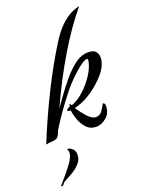

<svg xmlns="http://www.w3.org/2000/svg" viewBox="-174 -629 681 915"><g transform="rotate(-20 166.5 -172.0)"><path d="M229 7Q198 7 179 -14Q160 -35 150.5 -62.5Q141 -90 140 -108H138Q124 -108 124 -114Q124 -117 128.5 -120.5Q133 -124 137 -125Q138 -125 139 -125.5Q140 -126 141 -126Q144 -143 148 -138L152 -129Q182 -140 208 -162Q234 -184 253 -208.5Q272 -233 280 -248Q289 -265 294.5 -280.5Q300 -296 300 -304Q300 -317 288 -311Q274 -306 252 -288.5Q230 -271 207.5 -248.5Q185 -226 169 -207Q152 -186 129.5 -156Q107 -126 86 -95Q65 -64 50 -39Q47 -33 44 -24Q38 -8 27 -3.5Q16 1 2 1Q-12 1 -26 5Q25 -120 80.5 -231Q136 -342 191 -430Q223 -482 253 -509.5Q283 -537 307.5 -548Q332 -559 347 -561Q281 -482 216.5 -374.5Q152 -267 92 -136Q107 -157 130 -189Q153 -221 180 -253.5Q207 -286 235.5 -309.5Q264 -333 291 -338Q297 -340 303 -340Q309 -340 314 -340Q339 -340 349.5 -327.5Q360 -315 360 -297Q360 -266 337 -233Q322 -212 295 -187Q268 -162 234 -141.5Q200 -121 162 -112Q171 -98 181.5 -84.5Q192 -71 200 -62Q209 -52 220.5 -44.5Q232 -37 243 -37Q262 -37 274.5 -54Q287 -71 294 -87Q305 -87 305 -72Q305 -35 280 -14Q255 7 229 7ZM-22 217Q-30 217 -25 212L6 176Q23 156 38.5 135.5Q54 115 63 93Q64 89 64.5 84.5Q65 80 65 76Q65 68 63 66Q61 63 61 61Q61 59 64 59Q72 59 81 66Q98 77 98 100Q98 125 81 144Q64 163 40.5 176.5Q17 190 -5 202Q-8 203 -9.5 206Q-11 209 -13 211Q-17 217 -22 217Z"/></g></svg>

Font: Birthstone
Style: Regular
Weight: 400
Designer: Robert E. Leuschke
Foundry: Robert E. Leuschke
Version: Version 1.013; ttfautohint (v1.8.3)